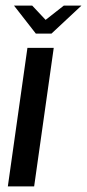

<svg xmlns="http://www.w3.org/2000/svg" viewBox="-20 -666 311 686"><path d="M8 0 78 -495H172L102 0ZM108 -546 30 -646H95L143 -595L208 -646H271L164 -546Z"/></svg>

Font: Alumni Sans Thin SemiBold
Style: Italic
Weight: 600
Italic angle: -8°
Version: Version 1.016